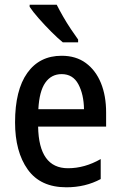

<svg xmlns="http://www.w3.org/2000/svg" viewBox="-20 -837 511 816"><path d="M242 -600Q303 -600 345 -569Q387 -538 409 -484Q431 -430 431 -359V-299H142Q145 -122 269 -122Q340 -122 408 -161V-76Q343 -41 262 -41Q152 -41 98 -116.5Q44 -192 44 -317Q44 -454 96 -527Q148 -600 242 -600ZM242 -522Q198 -522 172.5 -485.5Q147 -449 143 -373H337Q336 -436 313 -479Q290 -522 242 -522ZM221 -817Q232 -795 248 -767Q264 -739 281.5 -713Q299 -687 312 -669V-657H247Q226 -674 198 -702Q170 -730 144.5 -759Q119 -788 106 -808V-817Z"/></svg>

Font: Noto Sans Tamil UI Condensed Medium
Style: Regular
Weight: 500
Width: 3
Designer: Jelle Bosma - Monotype Design Team
Foundry: Monotype Imaging Inc.
Version: Version 2.004; ttfautohint (v1.8.4.7-5d5b)